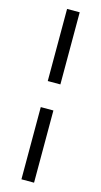

<svg xmlns="http://www.w3.org/2000/svg" viewBox="-142 -807 537 1021"><g transform="rotate(15 127.0 -297.0)"><path d="M92 -766.5H161.5V-369.5H92ZM92 -226H161.5V171.5H92Z"/></g></svg>

Font: TypoPRO Lato
Style: Regular
Weight: 400
Designer: Lukasz Dziedzic with Adam Twardoch and Botio Nikoltchev
Foundry: tyPoland Lukasz Dziedzic
Version: Version 2.010; 2014-09-01; http://www.latofonts.com/